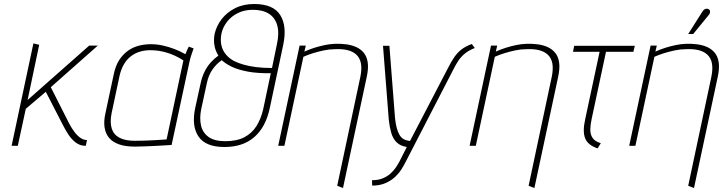

<svg xmlns="http://www.w3.org/2000/svg" viewBox="-20 -729 3615 960"><path d="M324 -115 234 -293 469 -501H426L118 -229L176 -505L147 -512L38 0H69L109 -185L209 -270L295 -103Q306 -81 321.5 -57Q337 -33 358.5 -16.5Q380 0 407 0H409L415 -29H413Q399 -29 384 -38.5Q369 -48 354 -67Q339 -86 324 -115Z M948 -487 924 -496Q922 -492 916 -479.5Q910 -467 907 -458Q881 -473 852 -484Q823 -495 793.5 -501.5Q764 -508 734 -508Q705 -508 676 -501Q647 -494 621.5 -476.5Q596 -459 576.5 -429.5Q557 -400 548 -354L507 -162Q498 -122 503 -91Q508 -60 526 -39Q544 -18 576 -7Q608 4 654 4Q674 4 698.5 3Q723 2 747.5 1Q772 0 793 -1.5Q814 -3 826.5 -3.5Q839 -4 838 -4L928 -423Q933 -444 939 -461Q945 -478 948 -487ZM538 -163 578 -351Q586 -385 600.5 -409Q615 -433 635.5 -448.5Q656 -464 680.5 -471Q705 -478 731 -478Q753 -478 773 -475Q793 -472 813.5 -466Q834 -460 854.5 -450.5Q875 -441 897 -427L813 -32Q814 -32 799 -31Q784 -30 760 -28.5Q736 -27 708 -26Q680 -25 654 -25Q606 -25 577 -40.5Q548 -56 538.5 -87Q529 -118 538 -163Z M1251 -709Q1197 -709 1155.5 -688Q1114 -667 1088 -633Q1062 -599 1053 -559Q1051 -549 1050 -531.5Q1049 -514 1054 -493Q1059 -472 1072 -451Q1052 -437 1034 -417Q1016 -397 1003 -371Q990 -345 983 -312L956 -189Q937 -99 972.5 -46.5Q1008 6 1102 6Q1195 6 1252 -44Q1309 -94 1329 -189L1396 -504Q1416 -599 1381 -654Q1346 -709 1251 -709ZM1364 -505 1340 -389Q1296 -389 1260.5 -393.5Q1225 -398 1197.5 -406Q1170 -414 1150 -424Q1125 -438 1110.5 -455.5Q1096 -473 1090 -491.5Q1084 -510 1084 -527.5Q1084 -545 1087 -560Q1094 -593 1115.5 -620.5Q1137 -648 1170 -664Q1203 -680 1244 -680Q1294 -680 1325 -660Q1356 -640 1366.5 -601Q1377 -562 1364 -505ZM1107 -23Q1052 -23 1022.5 -44.5Q993 -66 985 -102Q977 -138 986 -183L1014 -312Q1022 -352 1042 -381Q1062 -410 1089 -428Q1108 -410 1139.5 -395Q1171 -380 1219 -371Q1267 -362 1334 -363L1296 -183Q1285 -135 1262.5 -99Q1240 -63 1202 -43Q1164 -23 1107 -23Z M1782 -346 1666 200 1695 211 1814 -346Q1823 -388 1818.5 -417.5Q1814 -447 1798.5 -465.5Q1783 -484 1760.5 -494Q1738 -504 1710.5 -507.5Q1683 -511 1655 -510Q1629 -509 1603 -503.5Q1577 -498 1551.5 -490Q1526 -482 1502 -471L1509 -501H1478L1371 0H1402L1497 -445Q1519 -455 1545 -463Q1571 -471 1599 -477Q1627 -483 1654 -483Q1690 -485 1717 -478.5Q1744 -472 1761.5 -456Q1779 -440 1784.5 -413Q1790 -386 1782 -346Z M2354 -489 2339 -509Q2309 -498 2288.5 -482.5Q2268 -467 2252 -444Q2236 -421 2219 -387L2030 -24Q2012 -26 1999 -33Q1986 -40 1977.5 -54.5Q1969 -69 1963.5 -90Q1958 -111 1955 -140L1927 -500H1895L1924 -129Q1928 -93 1936.5 -64Q1945 -35 1963.5 -17Q1982 1 2014 6L1977 79Q1969 94 1958 110Q1947 126 1931 140Q1915 154 1893 163Q1871 172 1840 172L1841 199Q1879 199 1907.5 186.5Q1936 174 1955.5 155.5Q1975 137 1987.5 117Q2000 97 2008 81L2247 -382Q2258 -404 2270.5 -423.5Q2283 -443 2303 -460Q2323 -477 2354 -489Z M2739 -346 2623 200 2652 211 2771 -346Q2780 -388 2775.5 -417.5Q2771 -447 2755.5 -465.5Q2740 -484 2717.5 -494Q2695 -504 2667.5 -507.5Q2640 -511 2612 -510Q2586 -509 2560 -503.5Q2534 -498 2508.5 -490Q2483 -482 2459 -471L2466 -501H2435L2328 0H2359L2454 -445Q2476 -455 2502 -463Q2528 -471 2556 -477Q2584 -483 2611 -483Q2647 -485 2674 -478.5Q2701 -472 2718.5 -456Q2736 -440 2741.5 -413Q2747 -386 2739 -346Z M2938 -133 3010 -470H3147L3154 -500H2851L2845 -470H2978L2906 -133Q2899 -102 2899 -78Q2899 -54 2906 -37Q2913 -20 2928.5 -7.5Q2944 5 2968 13L2984 -13Q2954 -22 2942.5 -40Q2931 -58 2931.5 -82Q2932 -106 2938 -133Z M3537 -346 3421 200 3450 211 3569 -346Q3578 -388 3573.5 -417.5Q3569 -447 3553.5 -465.5Q3538 -484 3515.5 -494Q3493 -504 3465.5 -507.5Q3438 -511 3410 -510Q3384 -509 3358 -503.5Q3332 -498 3306.5 -490Q3281 -482 3257 -471L3264 -501H3233L3126 0H3157L3252 -445Q3274 -455 3300 -463Q3326 -471 3354 -477Q3382 -483 3409 -483Q3445 -485 3472 -478.5Q3499 -472 3516.5 -456Q3534 -440 3539.5 -413Q3545 -386 3537 -346ZM3522 -652Q3527 -657 3529 -663Q3531 -669 3530 -674.5Q3529 -680 3523 -683Q3519 -686 3513 -685.5Q3507 -685 3501.5 -681.5Q3496 -678 3492 -671L3421 -559H3446Z"/></svg>

Font: Advent Pro ExtraLight
Style: Italic
Weight: 250
Italic angle: -12°
Version: Version 3.000